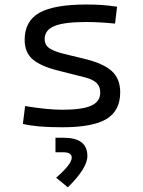

<svg xmlns="http://www.w3.org/2000/svg" viewBox="-20 -547 626 840"><path d="M252.9 9.8Q195.3 9.8 154.3 6.3Q113.3 2.9 80.1 -4.9L89.8 -83Q187 -66.9 252.9 -66.9Q339.8 -66.9 379.2 -84.7Q418.5 -102.5 418.5 -141.6Q418.5 -168.9 402.3 -184.3Q386.2 -199.7 351.6 -208.5L233.9 -238.3Q157.7 -257.3 122.8 -287.6Q87.9 -317.9 87.9 -373Q87.9 -454.6 152.1 -491Q216.3 -527.3 359.4 -527.3Q395 -527.3 426 -525.1Q457 -522.9 492.2 -517.6L483.4 -443.8Q443.4 -447.8 413.6 -449.2Q383.8 -450.7 356.4 -450.7Q260.7 -450.7 218 -433.1Q175.3 -415.5 175.3 -376Q175.3 -351.1 194.8 -336.9Q214.4 -322.8 257.3 -312L351.6 -289.1Q432.1 -269.5 469 -236.1Q505.9 -202.6 505.9 -143.1Q505.9 -62.5 445.8 -26.4Q385.7 9.8 252.9 9.8ZM276.9 272.5 225.6 230.5Q293.9 171.4 293.9 142.6Q293.9 119.1 255.9 119.1H222.7V55.7H259.3Q362.3 55.7 362.3 135.7Q362.3 188.5 276.9 272.5Z"/></svg>

Font: Cascadia Code PL SemiLight
Style: Regular
Weight: 350
Monospace: yes
Designer: Aaron Bell
Foundry: Saja Typeworks
Version: Version 2404.023; ttfautohint (v1.8.4)